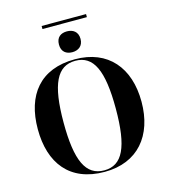

<svg xmlns="http://www.w3.org/2000/svg" viewBox="-139 -1091 1066 1211"><g transform="rotate(-15 393.5 -486.0)"><path d="M247 -962H537V-982H247ZM392 -772C430 -772 463 -793 463 -840C463 -888 430 -908 392 -908C352 -908 322 -888 322 -840C322 -793 352 -772 392 -772ZM394 10C611 10 732 -137 732 -358C732 -580 611 -725 395 -725C166 -725 55 -580 55 -359C55 -137 166 10 394 10ZM394 0C274 0 223 -107 223 -358C223 -608 275 -715 395 -715C513 -715 564 -608 564 -358C564 -107 513 0 394 0Z"/></g></svg>

Font: Noto Serif Display
Style: Bold
Weight: 700
Designer: Monotype Design Team
Foundry: Monotype Imaging Inc.
Version: Version 2.009